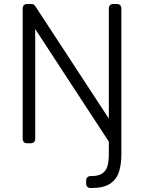

<svg xmlns="http://www.w3.org/2000/svg" viewBox="-20 -720 724 965"><path d="M435 225Q425 225 419 219Q413 213 413 203V187Q413 177 419 171Q425 165 435 165H439Q477 165 496 150.5Q515 136 521 111.5Q527 87 527 57V-8L157 -574V-22Q157 -12 151 -6Q145 0 134 0H116Q106 0 100 -6Q94 -12 94 -22V-677Q94 -688 100 -694Q106 -700 116 -700H137Q147 -700 152 -695Q157 -690 158 -688L527 -124V-677Q527 -688 533 -694Q539 -700 549 -700H567Q578 -700 584 -694Q590 -688 590 -677V57Q590 104 578.5 142Q567 180 534.5 202.5Q502 225 439 225Z"/></svg>

Font: Rubik Light
Style: Regular
Weight: 300
Designer: Hubert and Fischer
Foundry: Hubert and Fischer
Version: Version 2.300;gftools[0.9.30]